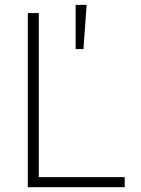

<svg xmlns="http://www.w3.org/2000/svg" viewBox="-20 -782 588 802"><path d="M96.2 0V-727.5H142.1V-42H501V0ZM295.9 -577.1V-761.7H341.8L328.6 -577.1Z"/></svg>

Font: Inter 20pt ExtraLight
Style: Regular
Weight: 250
Version: Version 4.001;git-66647c0bb